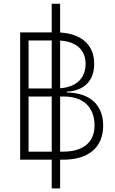

<svg xmlns="http://www.w3.org/2000/svg" viewBox="-20 -870 626 1046"><path d="M261.7 156.2H307.6V0H324.2C462.9 0 542 -67.4 542 -185.5C542 -298.3 470.2 -364.3 343.8 -366.2V-370.6C439 -375.5 493.2 -429.7 493.2 -522.5C493.2 -624.5 425.8 -685.5 307.6 -692.9V-849.6H261.7V-693.4H89.8V0H261.7ZM307.6 -344.2H328.1C434.1 -344.2 495.1 -286.1 495.1 -185.5C495.1 -95.2 433.1 -43.9 325.2 -43.9H307.6ZM261.7 -43.9H135.7V-344.2H261.7ZM135.7 -388.2V-649.4H261.7V-388.2ZM307.6 -389.2V-648.9C396 -643.6 446.3 -598.1 446.3 -522.5C446.3 -443.8 396 -395.5 307.6 -389.2Z"/></svg>

Font: Cascadia Code PL ExtraLight
Style: Regular
Weight: 200
Monospace: yes
Designer: Aaron Bell
Foundry: Saja Typeworks
Version: Version 2404.023